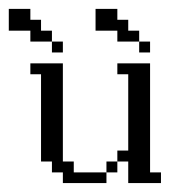

<svg xmlns="http://www.w3.org/2000/svg" viewBox="-68 -410 405 430"><path d="M170.4 -23.9V-48.3H194.8V-23.9ZM72.8 0V-23.9H48.3V-48.3H23.9V-243.7H0V-268.1H72.8V-48.3H97.2V-23.9H170.4V0ZM219.2 0V-48.3H194.8V-72.8H219.2V-243.7H194.8V-268.1H268.1V-23.9H292.5V0ZM48.3 -292.5V-316.9H72.8V-292.5ZM243.7 -292.5V-316.9H268.1V-292.5ZM0 -316.9V-341.3H-48.3V-390.1H0V-365.7H23.9V-341.3H48.3V-316.9ZM194.8 -316.9V-341.3H146V-390.1H194.8V-365.7H219.2V-341.3H243.7V-316.9Z"/></svg>

Font: FS Mondwest Regular
Style: Regular
Weight: 400
Designer: NZWStudios2024
Foundry: https://fontstruct.com
Version: Version 1.0